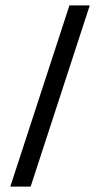

<svg xmlns="http://www.w3.org/2000/svg" viewBox="-20 -688 369 708"><path d="M18 0 236 -668H311L93 0Z"/></svg>

Font: Celebes
Style: Regular
Weight: 400
Designer: Anugrah Pasau
Foundry: Lafontype
Version: Version 1.000; ttfautohint (v1.8.4)